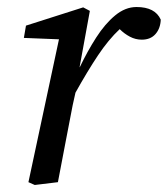

<svg xmlns="http://www.w3.org/2000/svg" viewBox="-20 -519 478 547"><path d="M61 0 148 -407 48 -411 54 -446 217 -498 236 -488 207 -329V-327Q229 -373 254 -412Q279 -451 308 -475Q337 -499 369 -499Q422 -499 438 -463Q437 -438 423 -422Q409 -406 384 -406Q366 -406 350 -414.5Q334 -423 321 -436Q289 -406 259 -361Q229 -316 195 -255L187 -219Q176 -164 166 -110Q156 -56 145 0L79 8Z"/></svg>

Font: Source Serif 4 SmText
Style: Italic
Weight: 400
Italic angle: -12°
Designer: Frank Grießhammer
Foundry: Adobe
Version: Version 4.005;hotconv 1.1.0;makeotfexe 2.6.0